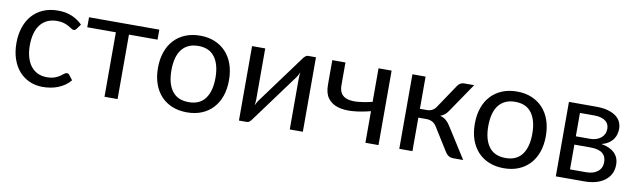

<svg xmlns="http://www.w3.org/2000/svg" viewBox="-37 -896 4254 1286"><g transform="rotate(10 2090.5 -253.0)"><path d="M423 -416.5Q419 -411 415 -408Q411 -405 404 -405Q396.5 -405 387.5 -411.2Q378.5 -417.5 365.2 -425Q352 -432.5 332.8 -438.8Q313.5 -445 285.5 -445Q248 -445 219.5 -431.8Q191 -418.5 171.8 -393.5Q152.5 -368.5 142.8 -333Q133 -297.5 133 -253.5Q133 -207.5 143.5 -171.8Q154 -136 173.2 -111.8Q192.5 -87.5 219.8 -74.8Q247 -62 281 -62Q313.5 -62 334.5 -69.8Q355.5 -77.5 369.2 -87Q383 -96.5 392.2 -104.2Q401.5 -112 410.5 -112Q421.5 -112 427.5 -103.5L452.5 -71Q436 -50.5 415 -36Q394 -21.5 369.8 -11.8Q345.5 -2 319 2.5Q292.5 7 265 7Q217.5 7 176.8 -10.5Q136 -28 106 -61.2Q76 -94.5 59 -143Q42 -191.5 42 -253.5Q42 -310 57.8 -358Q73.5 -406 103.8 -440.8Q134 -475.5 178.2 -495Q222.5 -514.5 280 -514.5Q333.5 -514.5 374.2 -497.2Q415 -480 446.5 -448.5Z M969 -438.5H774.5V0H685.5V-438.5H491V-506.5H969Z M1246.5 -514.5Q1302 -514.5 1346.5 -496Q1391 -477.5 1422.5 -443.5Q1454 -409.5 1470.8 -361.2Q1487.5 -313 1487.5 -253.5Q1487.5 -193.5 1470.8 -145.5Q1454 -97.5 1422.5 -63.5Q1391 -29.5 1346.5 -11.2Q1302 7 1246.5 7Q1190.5 7 1145.8 -11.2Q1101 -29.5 1069.5 -63.5Q1038 -97.5 1021.2 -145.5Q1004.5 -193.5 1004.5 -253.5Q1004.5 -313 1021.2 -361.2Q1038 -409.5 1069.5 -443.5Q1101 -477.5 1145.8 -496Q1190.5 -514.5 1246.5 -514.5ZM1246.5 -62.5Q1321.5 -62.5 1358.5 -112.8Q1395.5 -163 1395.5 -253Q1395.5 -343.5 1358.5 -394Q1321.5 -444.5 1246.5 -444.5Q1208.5 -444.5 1180.2 -431.5Q1152 -418.5 1133.2 -394Q1114.5 -369.5 1105.2 -333.8Q1096 -298 1096 -253Q1096 -163 1133.2 -112.8Q1170.5 -62.5 1246.5 -62.5Z M2034.5 -506.5V0H1945.5V-344Q1945.5 -354 1946.5 -365.5Q1947.5 -377 1949 -388.5Q1944.5 -378.5 1940 -370Q1935.5 -361.5 1930.5 -354.5L1686 -22Q1680.5 -14 1672.2 -6.8Q1664 0.5 1654 0.5H1600V-506H1689.5V-162Q1689.5 -152.5 1688.5 -141.2Q1687.5 -130 1686 -118.5Q1690.5 -128 1695 -136.2Q1699.5 -144.5 1704 -151.5L1948.5 -484Q1954 -492 1962.5 -499.2Q1971 -506.5 1981 -506.5Z M2549 -506.5V0H2460V-215Q2395 -198 2337.8 -193.8Q2280.5 -189.5 2237.8 -202.5Q2195 -215.5 2170.2 -248.2Q2145.5 -281 2145.5 -339V-506.5H2235V-352.5Q2235 -316 2249.8 -295Q2264.5 -274 2293 -266Q2321.5 -258 2363.5 -261.5Q2405.5 -265 2460 -278V-506.5Z M2998 -481.5Q3005 -492.5 3016.5 -499.5Q3028 -506.5 3041 -506.5H3110.5L2979 -313.5Q2967 -295 2954 -283.2Q2941 -271.5 2922 -265Q2946 -258.5 2962.5 -244.8Q2979 -231 2992 -209.5L3125 0H3063Q3039 0 3026 -8Q3013 -16 3003.5 -31L2905 -188.5Q2881.5 -227.5 2834.5 -227.5H2780V0.5H2690.5V-506.5H2780V-287.5H2828Q2868 -287.5 2890.5 -321.5Z M3401.5 -514.5Q3457 -514.5 3501.5 -496Q3546 -477.5 3577.5 -443.5Q3609 -409.5 3625.8 -361.2Q3642.5 -313 3642.5 -253.5Q3642.5 -193.5 3625.8 -145.5Q3609 -97.5 3577.5 -63.5Q3546 -29.5 3501.5 -11.2Q3457 7 3401.5 7Q3345.5 7 3300.8 -11.2Q3256 -29.5 3224.5 -63.5Q3193 -97.5 3176.2 -145.5Q3159.5 -193.5 3159.5 -253.5Q3159.5 -313 3176.2 -361.2Q3193 -409.5 3224.5 -443.5Q3256 -477.5 3300.8 -496Q3345.5 -514.5 3401.5 -514.5ZM3401.5 -62.5Q3476.5 -62.5 3513.5 -112.8Q3550.5 -163 3550.5 -253Q3550.5 -343.5 3513.5 -394Q3476.5 -444.5 3401.5 -444.5Q3363.5 -444.5 3335.2 -431.5Q3307 -418.5 3288.2 -394Q3269.5 -369.5 3260.2 -333.8Q3251 -298 3251 -253Q3251 -163 3288.2 -112.8Q3325.5 -62.5 3401.5 -62.5Z M3949.5 -62.5Q3999.5 -62.5 4028.5 -85.8Q4057.5 -109 4057.5 -149.5Q4057.5 -167.5 4052 -182.2Q4046.5 -197 4034 -208Q4021.5 -219 4000.8 -225Q3980 -231 3950 -231H3840.5V-62.5ZM3840.5 -446.5V-287.5H3938Q3960 -287.5 3978.8 -293.8Q3997.5 -300 4011 -311.2Q4024.5 -322.5 4032 -338.2Q4039.5 -354 4039.5 -373Q4039.5 -387 4034.5 -400.2Q4029.5 -413.5 4017.5 -423.8Q4005.5 -434 3986 -440.2Q3966.5 -446.5 3938 -446.5ZM3940.5 -506.5Q3987.5 -506.5 4021 -497Q4054.5 -487.5 4076 -471.2Q4097.5 -455 4107.5 -433Q4117.5 -411 4117.5 -386Q4117.5 -369.5 4113 -351.5Q4108.5 -333.5 4097.2 -317Q4086 -300.5 4066.8 -287.2Q4047.5 -274 4018.5 -266.5Q4076.5 -256.5 4108 -226.2Q4139.5 -196 4139.5 -146.5Q4139.5 -109.5 4124.8 -82.2Q4110 -55 4084.2 -36.5Q4058.5 -18 4024 -9Q3989.5 0 3950 0H3755V-506.5Z"/></g></svg>

Font: Lato-Regular
Style: Regular
Weight: 400
Designer: Lukasz Dziedzic with Adam Twardoch and Botio Nikoltchev
Foundry: tyPoland Lukasz Dziedzic
Version: Version 2.015; 2015-08-06; http://www.latofonts.com/